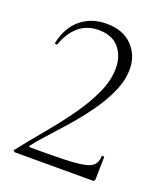

<svg xmlns="http://www.w3.org/2000/svg" viewBox="-121 -719 691 802"><g transform="rotate(20 224.5 -318.0)"><path d="M40 0Q36 0 33 -3.5Q30 -7 33 -9Q77 -65 126 -123.5Q175 -182 218 -242Q261 -302 288 -360.5Q315 -419 315 -474Q315 -528 284.5 -564Q254 -600 194 -600Q142 -600 106 -569.5Q70 -539 51 -484Q50 -482 44.5 -483Q39 -484 40 -487Q56 -560 102.5 -598Q149 -636 216 -636Q289 -636 330 -594Q371 -552 371 -490Q371 -440 347.5 -387.5Q324 -335 287.5 -284.5Q251 -234 211 -188.5Q171 -143 138 -107Q105 -71 88 -48Q83 -41 92 -41Q182 -41 238.5 -42.5Q295 -44 327 -50Q359 -56 371.5 -70Q384 -84 385 -109Q385 -111 390.5 -111Q396 -111 396 -109L394 -11Q394 -7 392 -3.5Q390 0 385 0Q333 0 273 0Q213 0 153 0Q93 0 40 0Z"/></g></svg>

Font: Cormorant Infant Light Light
Style: Regular
Weight: 300
Version: Version 4.001